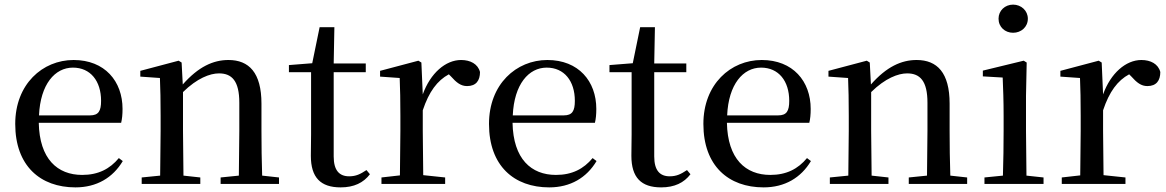

<svg xmlns="http://www.w3.org/2000/svg" viewBox="-20 -797 5054 832"><path d="M307 15C399 15 469 -27 512 -99L495 -112C456 -65 406 -39 336 -39C229 -39 151 -108 148 -265H505C509 -281 511 -301 511 -325C511 -445 434 -537 299 -537C164 -537 46 -432 46 -260C46 -78 155 15 307 15ZM149 -297C155 -432 218 -504 296 -504C372 -504 418 -446 418 -360C418 -316 407 -297 370 -297Z M1014 0H1189V-28L1116 -36C1114 -91 1113 -174 1113 -230V-348C1113 -482 1059 -537 970 -537C904 -537 840 -508 772 -431L767 -526L754 -534L588 -490V-465L673 -459C675 -410 676 -363 676 -295V-230L674 -36L594 -28V0H848V-28L775 -36L773 -230V-398C834 -458 890 -479 929 -479C985 -479 1017 -446 1017 -352V-230L1015 -36L936 -28V0Z M1456 15C1514 15 1555 -5 1583 -42L1568 -60C1541 -42 1522 -33 1493 -33C1450 -33 1426 -59 1426 -119V-484H1565V-522H1426L1429 -679H1365L1333 -523L1232 -515V-484H1328V-215C1328 -178 1327 -155 1327 -122C1327 -28 1369 15 1456 15Z M1812 -319C1839 -400 1875 -448 1925 -475L1934 -466C1958 -439 1977 -424 2004 -424C2043 -424 2060 -448 2060 -485C2051 -520 2018 -537 1978 -537C1911 -537 1845 -480 1812 -388L1806 -526L1793 -534L1627 -490V-465L1712 -459C1714 -410 1715 -363 1715 -295V-230L1713 -37L1633 -28V0H1909V-28L1814 -38L1812 -230Z M2360 15C2452 15 2522 -27 2565 -99L2548 -112C2509 -65 2459 -39 2389 -39C2282 -39 2204 -108 2201 -265H2558C2562 -281 2564 -301 2564 -325C2564 -445 2487 -537 2352 -537C2217 -537 2099 -432 2099 -260C2099 -78 2208 15 2360 15ZM2202 -297C2208 -432 2271 -504 2349 -504C2425 -504 2471 -446 2471 -360C2471 -316 2460 -297 2423 -297Z M2845 15C2903 15 2944 -5 2972 -42L2957 -60C2930 -42 2911 -33 2882 -33C2839 -33 2815 -59 2815 -119V-484H2954V-522H2815L2818 -679H2754L2722 -523L2621 -515V-484H2717V-215C2717 -178 2716 -155 2716 -122C2716 -28 2758 15 2845 15Z M3289 15C3381 15 3451 -27 3494 -99L3477 -112C3438 -65 3388 -39 3318 -39C3211 -39 3133 -108 3130 -265H3487C3491 -281 3493 -301 3493 -325C3493 -445 3416 -537 3281 -537C3146 -537 3028 -432 3028 -260C3028 -78 3137 15 3289 15ZM3131 -297C3137 -432 3200 -504 3278 -504C3354 -504 3400 -446 3400 -360C3400 -316 3389 -297 3352 -297Z M3996 0H4171V-28L4098 -36C4096 -91 4095 -174 4095 -230V-348C4095 -482 4041 -537 3952 -537C3886 -537 3822 -508 3754 -431L3749 -526L3736 -534L3570 -490V-465L3655 -459C3657 -410 3658 -363 3658 -295V-230L3656 -36L3576 -28V0H3830V-28L3757 -36L3755 -230V-398C3816 -458 3872 -479 3911 -479C3967 -479 3999 -446 3999 -352V-230L3997 -36L3918 -28V0Z M4370 -655C4405 -655 4434 -680 4434 -716C4434 -751 4405 -777 4370 -777C4335 -777 4307 -751 4307 -716C4307 -680 4335 -655 4370 -655ZM4325 0H4502V-28L4428 -36L4426 -230V-382L4429 -526L4416 -534L4239 -491V-466L4325 -461C4327 -411 4329 -362 4329 -294V-230C4329 -176 4328 -92 4326 -36L4246 -28V0Z M4760 -319C4787 -400 4823 -448 4873 -475L4882 -466C4906 -439 4925 -424 4952 -424C4991 -424 5008 -448 5008 -485C4999 -520 4966 -537 4926 -537C4859 -537 4793 -480 4760 -388L4754 -526L4741 -534L4575 -490V-465L4660 -459C4662 -410 4663 -363 4663 -295V-230L4661 -37L4581 -28V0H4857V-28L4762 -38L4760 -230Z"/></svg>

Font: Noto Serif KR Medium
Style: Regular
Weight: 500
Designer: Ryoko NISHIZUKA 西塚涼子 (kana & ideographs); Frank Grießhammer (Latin, Greek & Cyrillic); Wenlong ZHANG 张文龙 (bopomofo); San
Foundry: Adobe
Version: Version 2.001;hotconv 1.1.0;makeotfexe 2.6.0